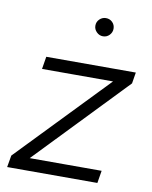

<svg xmlns="http://www.w3.org/2000/svg" viewBox="-81 -771 659 832"><g transform="rotate(10 248.5 -355.0)"><path d="M64 -20 17 -52 432 -483 478 -451ZM8 0 17 -52 60 -55H414L405 0ZM83 -445 92 -500H486L478 -451L435 -445ZM318 -630Q302 -630 290 -642Q278 -654 278 -670Q278 -687 290 -698.5Q302 -710 318 -710Q335 -710 346.5 -698.5Q358 -687 358 -670Q358 -654 346.5 -642Q335 -630 318 -630Z"/></g></svg>

Font: Figtree Light Light
Style: Italic
Weight: 300
Italic angle: -9.5°
Version: Version 2.000